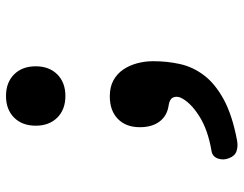

<svg xmlns="http://www.w3.org/2000/svg" viewBox="-106 -467 812 640"><g transform="rotate(-90 300.0 -147.0)"><path d="M153 237Q133 241 116.5 235.5Q100 230 93 211Q85 192 91.5 173.5Q98 155 117 152Q188 140 234 110.5Q280 81 295 48Q300 34 294.5 23Q289 12 268 9Q234 4 215 -21Q196 -46 196 -87Q196 -133 223.5 -160Q251 -187 299 -187Q330 -187 352 -175Q374 -163 388 -142.5Q402 -122 409 -96Q416 -70 416 -42Q416 4 406.5 47Q397 90 369 127Q341 164 289 192.5Q237 221 153 237ZM201 -434Q201 -479 228 -506Q255 -533 300 -533Q345 -533 372 -506Q399 -479 399 -434Q399 -389 372 -362Q345 -335 300 -335Q255 -335 228 -362Q201 -389 201 -434Z"/></g></svg>

Font: Maple Mono
Style: Bold
Weight: 700
Monospace: yes
Designer: subframe7536
Version: Version 7.200